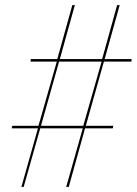

<svg xmlns="http://www.w3.org/2000/svg" viewBox="-20 -734 537 754"><path d="M64 0 129 -230H26L28 -240H131L203 -492H100L101 -502H205L264 -714H274L215 -502H381L440 -714H450L391 -502H497L496 -492H388L317 -240H425L423 -230H314L250 0H240L305 -230H138L73 0ZM141 -240H307L379 -492H212Z"/></svg>

Font: Noto Serif Display Condensed SemiBold
Style: Italic
Weight: 600
Width: 3
Italic angle: -12°
Designer: Monotype Design Team
Foundry: Monotype Imaging Inc.
Version: Version 2.009